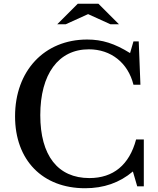

<svg xmlns="http://www.w3.org/2000/svg" viewBox="-20 -990 842 1020"><path d="M671 -708C589 -759 523 -780 443 -780C216 -780 60 -614 60 -372C60 -139 206 10 432 10C531 10 615 -19 686 -79L709 0H744V-249H703C667 -114 582 -44 455 -44C287 -44 194 -164 194 -378C194 -596 290 -728 452 -728C570 -728 660 -656 689 -540H726L717 -770H689ZM393 -970 284 -861H329L448 -915L567 -861H612L503 -970Z"/></svg>

Font: Libre Baskerville
Style: Regular
Weight: 400
Designer: Pablo Impallari, Rodrigo Fuenzalida
Foundry: Pablo Impallari, Rodrigo Fuenzalida
Version: Version 1.051;Glyphs 3.2.3 (3260)